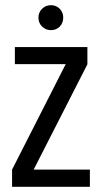

<svg xmlns="http://www.w3.org/2000/svg" viewBox="-20 -721 394 741"><path d="M326.9 -66.4H109.9L317.3 -472.9V-539.3H37.4V-473.6H233.7L26.6 -66.4V0H326.9ZM176.8 -604.7Q197.1 -604.7 210.6 -618.4Q224 -632.1 224 -653.1Q224 -673.4 210.4 -687.2Q196.9 -701 176.7 -701Q156.4 -701 142.4 -687.1Q128.4 -673.2 128.4 -653.3Q128.4 -632.1 142.5 -618.4Q156.5 -604.7 176.8 -604.7Z"/></svg>

Font: Secuela Black
Style: Regular
Weight: 900
Designer: Fernando Haro
Foundry: deFharo
Version: Version 1.704